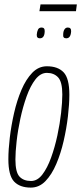

<svg xmlns="http://www.w3.org/2000/svg" viewBox="-20 -842 369 872"><path d="M120 10Q70 10 44 -17.5Q18 -45 18 -119Q18 -162 24.5 -217Q31 -272 44 -329Q57 -386 77.5 -434Q98 -482 126.5 -511.5Q155 -541 193 -541Q243 -541 269 -513.5Q295 -486 295 -412Q295 -369 288.5 -313.5Q282 -258 269 -201.5Q256 -145 235.5 -97Q215 -49 186.5 -19.5Q158 10 120 10ZM121 -20Q150 -20 172.5 -49.5Q195 -79 212 -126Q229 -173 240.5 -226.5Q252 -280 257.5 -329.5Q263 -379 263 -413Q263 -470 244 -490.5Q225 -511 193 -511Q164 -511 141 -481.5Q118 -452 101 -404.5Q84 -357 72.5 -303.5Q61 -250 55.5 -200.5Q50 -151 50 -118Q50 -60 68.5 -40Q87 -20 121 -20ZM281 -668Q265 -668 267 -685Q267 -699 272.5 -708Q278 -717 288 -717Q304 -717 303 -699Q301 -668 281 -668ZM161 -668Q146 -668 147 -685Q148 -698 152.5 -707.5Q157 -717 169 -717Q184 -717 183 -699Q182 -668 161 -668ZM159 -791 164 -822H329L325 -791Z"/></svg>

Font: Georama Condensed ExtraLight
Style: Italic
Weight: 200
Width: 3
Italic angle: -9°
Designer: Jean-Baptiste Levee
Foundry: Production Type
Version: Version 1.000